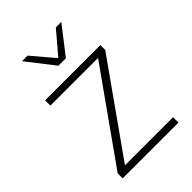

<svg xmlns="http://www.w3.org/2000/svg" viewBox="-205 -765 849 849"><g transform="rotate(-45 220.0 -340.5)"><path d="M394.5 -33.5V0H45.5V-31L345 -453.5H47V-486.5H392.5V-456L93.5 -33.5ZM197 -553 97.5 -680.5V-681H132L218.5 -579H222L308.5 -681H342.5V-680.5L243.5 -553Z"/></g></svg>

Font: Anek Latin Medium ExtraLight
Style: Regular
Weight: 250
Version: Version 1.003